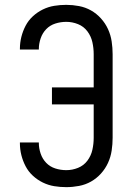

<svg xmlns="http://www.w3.org/2000/svg" viewBox="-20 -763 540 791"><path d="M253 8Q228 8 203.5 4Q179 0 156.5 -11Q134 -22 115.5 -39Q97 -56 85.5 -78Q74 -100 68 -124Q62 -148 62 -173V-176H140V-174Q140 -152 147.5 -130Q155 -108 170.5 -92Q186 -76 208 -69Q230 -62 253 -62Q278 -62 301.5 -71.5Q325 -81 340 -101Q355 -121 360.5 -145.5Q366 -170 366 -195V-333H194V-403H366V-540Q366 -565 360.5 -589.5Q355 -614 340 -634Q325 -654 301.5 -663.5Q278 -673 253 -673Q230 -673 208 -666Q186 -659 170.5 -643Q155 -627 147.5 -605Q140 -583 140 -561V-559H62V-562Q62 -587 68 -611Q74 -635 85.5 -657Q97 -679 115.5 -696Q134 -713 156.5 -724Q179 -735 203.5 -739Q228 -743 253 -743Q279 -743 305.5 -738Q332 -733 355 -720Q378 -707 396 -687Q414 -667 425 -643Q436 -619 440 -592.5Q444 -566 444 -540V-195Q444 -169 440 -142.5Q436 -116 425 -92Q414 -68 396 -48Q378 -28 355 -15Q332 -2 305.5 3Q279 8 253 8Z"/></svg>

Font: Iosevka Term SS14
Style: Regular
Weight: 400
Monospace: yes
Designer: Belleve Invis
Foundry: Belleve Invis
Version: Version 24.1.1; ttfautohint (v1.8.4)